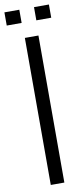

<svg xmlns="http://www.w3.org/2000/svg" viewBox="-105 -967 440 1003"><g transform="rotate(-10 115.0 -465.0)"><path d="M151 -780V0H79V-780ZM233 -930V-860H154V-930ZM76 -930V-860H-3V-930Z"/></g></svg>

Font: Cooper Hewitt
Style: Book
Weight: 705
Designer: Village Type and Design LLC
Foundry: Cooper Hewitt Smithsonian Design Museum
Version: 1.000; ttfautohint (v1.8.1)